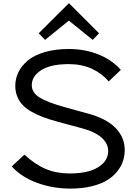

<svg xmlns="http://www.w3.org/2000/svg" viewBox="-20 -1111 811 1141"><path d="M721.2 -220.2Q721.2 -185.1 710.4 -152.8Q699.7 -120.6 675.3 -90.6Q650.9 -60.5 614.3 -38.6Q577.6 -16.6 522.2 -3.4Q466.8 9.8 397.9 9.8Q295.9 9.8 202.4 -23.7Q108.9 -57.1 49.8 -122.1L125 -191.9Q189.5 -132.8 252.9 -106.4Q316.4 -80.1 394 -80.1Q503.4 -80.1 563.2 -117.2Q623 -154.3 623 -213.9Q623 -257.3 584 -292.7Q544.9 -328.1 465.8 -349.1Q457 -351.6 391.6 -369.1Q326.2 -386.7 316.9 -389.2Q269.5 -402.3 234.1 -415.8Q198.7 -429.2 166.7 -447.5Q134.8 -465.8 114.5 -487.3Q94.2 -508.8 82.5 -537.6Q70.8 -566.4 70.8 -601.1Q70.8 -644 89.8 -682.6Q108.9 -721.2 146.2 -752.2Q183.6 -783.2 246.1 -801.5Q308.6 -819.8 388.2 -819.8Q484.9 -819.8 565.2 -787.4Q645.5 -754.9 698.2 -695.8L626 -627Q585.9 -674.8 525.9 -702.4Q465.8 -730 389.2 -730Q281.2 -730 225.1 -694.1Q168.9 -658.2 168.9 -605Q168.9 -560.5 214.4 -532Q259.8 -503.4 365.2 -474.1Q370.1 -472.7 427.5 -456.8Q484.9 -440.9 496.1 -438Q611.3 -407.7 666.3 -351.1Q721.2 -294.4 721.2 -220.2ZM391.1 -1090.8 568.8 -913.1 530.8 -874 390.1 -987.8H388.2L248 -874L210 -913.1L388.2 -1090.8Z"/></svg>

Font: Sinkin Sans 400 Regular
Style: Regular
Weight: 400
Designer: Keith Bates
Foundry: K-Type
Version: Sinkin Sans (version 1.0)  by Keith Bates   •   © 2014   www